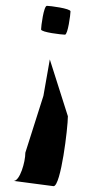

<svg xmlns="http://www.w3.org/2000/svg" viewBox="-20 -789 297 659"><path d="M27 -168 164 -150C189 -151 213 -350 213 -390L151 -585L129 -460L67 -265C67 -232 48 -168 27 -168ZM121 -688C121 -678 193 -670 203 -670C213 -670 222 -740 222 -750C222 -760 151 -769 141 -769C130 -769 121 -698 121 -688Z"/></svg>

Font: bitstorm
Style: cn
Weight: 400
Version: Version 0.2